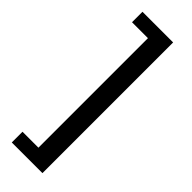

<svg xmlns="http://www.w3.org/2000/svg" viewBox="-318 -822 1014 1014"><g transform="rotate(45 189.0 -315.0)"><path d="M48 173H277V-803H48V-725H167V93H48Z"/></g></svg>

Font: DAIFUKU Sans JP
Style: Bold
Weight: 700
Designer: Original font ‘Source Han Sans JP’ : Ryoko NISHIZUKA  (kana, bopomofo & ideographs); Paul D. Hunt (Latin, Greek & Cyrill
Foundry: Daifuku
Version: Version 1.001